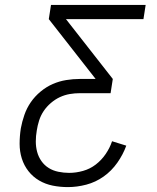

<svg xmlns="http://www.w3.org/2000/svg" viewBox="-20 -755 640 783"><path d="M257 8Q225 8 195 2Q165 -4 139.5 -19Q114 -34 96 -57Q78 -80 69 -108.5Q60 -137 60 -168.5Q60 -200 65 -232Q70 -259 79.5 -286.5Q89 -314 105.5 -338Q122 -362 145.5 -381.5Q169 -401 195.5 -412.5Q222 -424 250 -428.5Q278 -433 305 -433H370L179 -677L188 -735H574L565 -677H249L440 -433L431 -375H306Q285 -375 264.5 -371.5Q244 -368 224.5 -359Q205 -350 187.5 -335Q170 -320 158 -302Q146 -284 139.5 -263.5Q133 -243 130 -223Q126 -200 126 -178Q126 -156 131.5 -135.5Q137 -115 149 -98Q161 -81 178.5 -70Q196 -59 218 -54.5Q240 -50 262 -50Q290 -50 318.5 -58Q347 -66 370.5 -84Q394 -102 411 -127Q428 -152 437 -179L495 -161Q482 -125 458.5 -91.5Q435 -58 402.5 -35Q370 -12 332 -2Q294 8 257 8Z"/></svg>

Font: Iosevka Aile Light
Style: Italic
Weight: 300
Italic angle: -9°
Designer: Belleve Invis
Foundry: Belleve Invis
Version: Version 31.1.0; ttfautohint (v1.8.4)